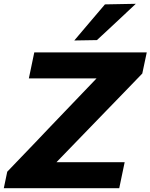

<svg xmlns="http://www.w3.org/2000/svg" viewBox="-33 -988 790 1008"><path d="M-13 0 5 -86.5Q35.5 -118.5 74.5 -159Q113 -199 152.5 -240.2Q192 -281.5 224.5 -316L474 -576.5H118.5L147 -713H737.5L714 -602Q664 -550.5 616 -500.5L519 -400.5L263.5 -136.5H621.5L593 0ZM357 -775.5Q398 -824 437.8 -870.8Q477.5 -917.5 518 -965L680 -968Q627.5 -919 576.5 -871Q525 -823 476 -777.5Z"/></svg>

Font: Heraclito
Style: Bold Italic
Weight: 700
Italic angle: -12°
Designer: Kostas Bartsokas (font) & Cristiano Sobral (main changes)
Foundry: Kostas Bartsokas (font) & Cristiano Sobral (main changes)
Version: Version 1.00;July 8, 2020;FontCreator 13.0.0.2655 64-bit